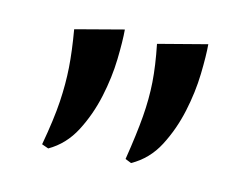

<svg xmlns="http://www.w3.org/2000/svg" viewBox="-39 -764 409 315"><g transform="rotate(10 165.5 -607.0)"><path d="M65 -700 147 -714Q147 -695 143.5 -664Q140 -633 130 -600.5Q120 -568 102.5 -540.5Q85 -513 57 -500L46 -505Q58 -549 62.5 -579Q67 -609 67.5 -636.5Q68 -664 65 -700ZM203 -700 286 -714Q286 -695 282.5 -664Q279 -633 269 -600.5Q259 -568 241.5 -540.5Q224 -513 195 -500L185 -505Q196 -549 201 -579Q206 -609 206.5 -636.5Q207 -664 203 -700Z"/></g></svg>

Font: Cinzel Medium
Style: Regular
Weight: 500
Designer: Natanael Gama
Version: Version 2.000